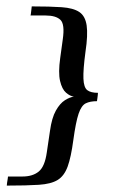

<svg xmlns="http://www.w3.org/2000/svg" viewBox="-20 -542 365 600"><path d="M126.2 -65.4 136.2 -133Q141.9 -173.9 154.6 -196.4Q167.3 -218.9 182.7 -228.7Q198.2 -238.5 210.8 -240Q198.9 -241.5 186.4 -252.3Q173.8 -263.1 167.7 -289Q161.7 -314.8 168.2 -361L176.1 -418.6Q183.1 -466.6 168.7 -480.1Q154.4 -493.6 122.4 -493.6H75.4Q76.4 -496.6 76.9 -502.4Q77.4 -508.3 78.3 -514.1Q79.2 -520 79.2 -522Q136.5 -522 172.7 -519.5Q209 -517 227.8 -504.5Q246.5 -492 250.8 -462.5Q255.1 -433 247.1 -380Q239.6 -323.8 240.7 -296.3Q241.8 -268.7 252.7 -260.3Q263.6 -251.9 286.1 -251.9Q286.1 -249.9 285.5 -244.3Q285 -238.7 284.1 -233.3Q283.3 -227.8 283 -225.8Q261.6 -225.8 248 -219.1Q234.3 -212.3 225.6 -186.6Q216.9 -160.9 209.1 -104Q202.1 -51 191.4 -21.5Q180.6 8 160 20.5Q139.5 33 101.5 35.5Q63.6 38 1.2 38Q1.2 35 2.1 29.3Q3 23.5 4 17.6Q5 11.6 5 9.6Q14 9.6 28.5 9.6Q43.1 9.6 50.1 9.6Q82.1 9.6 101 -5.9Q120 -21.4 126.2 -65.4Z"/></svg>

Font: Genos Thin
Style: Italic
Weight: 100
Italic angle: -8°
Designer: Robert E. Leuschke
Foundry: Robert E. Leuschke
Version: Version 1.010